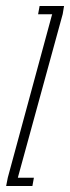

<svg xmlns="http://www.w3.org/2000/svg" viewBox="-64 -620 233 640"><path d="M-43.5 0H44L49 -27.5H-4.5L-3.5 -31.5L145 -573L149.5 -600H68L63 -572.5H110.5L109.5 -571.5L-38 -28Z"/></svg>

Font: Anybody UltraCondensed ExtraLight
Style: Italic
Weight: 250
Width: 1
Italic angle: -10°
Version: Version 1.113;gftools[0.9.25]